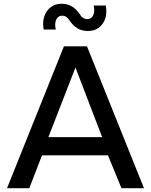

<svg xmlns="http://www.w3.org/2000/svg" viewBox="-20 -995 798 1015"><path d="M210.9 -838.9Q200.7 -897.9 228.5 -936.5Q256.3 -975.1 306.2 -975.1Q365.2 -975.1 401.9 -919.9Q416 -894 441.9 -894Q462.9 -894 472.7 -914.1Q482.4 -934.1 475.1 -965.8H539.1Q549.8 -907.7 522.5 -869.4Q495.1 -831.1 443.8 -831.1Q384.8 -831.1 348.1 -886.2Q332 -912.1 309.1 -912.1Q287.1 -912.1 277.3 -891.4Q267.6 -870.6 274.9 -838.9ZM550.8 -173.8H202.1L134.8 0H17.1L317.9 -750H439.9L741.2 0H622.1ZM520 -270 378.9 -638.2 235.8 -270Z"/></svg>

Font: Oakes Grotesk Medium
Style: Regular
Weight: 500
Designer: Samuel Oakes
Foundry: Samuel Oakes
Version: Version 1.000;PS 001.000;hotconv 1.0.88;makeotf.lib2.5.64775